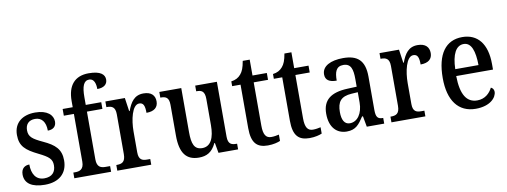

<svg xmlns="http://www.w3.org/2000/svg" viewBox="-62 -1113 3872 1465"><g transform="rotate(-10 1873.5 -380.0)"><path d="M189 10C299 10 364 -49 364 -148C364 -235 319 -275 230 -316C153 -352 125 -372 125 -423C125 -468 150 -498 200 -498C251 -498 281 -461 281 -393C324 -393 347 -415 347 -452C347 -502 303 -546 209 -546C110 -546 43 -495 43 -401C43 -314 85 -278 181 -231C256 -194 281 -173 281 -125C281 -72 252 -39 192 -39C127 -39 97 -90 97 -163C65 -163 33 -146 33 -96C33 -27 88 10 189 10Z M417 0H702V-44H667C632 -44 600 -53 600 -114V-484H720V-536H600V-595C600 -679 616 -722 659 -722C698 -722 708 -679 708 -640C762 -640 787 -665 787 -700C787 -738 757 -770 663 -770C555 -770 499 -704 499 -584V-536H421V-484H499V-114C499 -53 464 -44 432 -44H417Z M750 0H1013V-44H989C953 -44 924 -52 924 -111V-274C924 -361 948 -476 1003 -476C1036 -476 1046 -451 1046 -396C1108 -396 1137 -424 1137 -469C1137 -515 1109 -546 1048 -546C977 -546 946 -497 922 -432H918L903 -536H752V-492H755C793 -492 821 -483 821 -424V-116C821 -53 792 -44 753 -44H750Z M1382 10C1440 10 1484 -11 1516 -79H1520L1534 0H1686V-44H1681C1645 -44 1616 -51 1616 -111V-536H1448V-492H1451C1487 -492 1514 -484 1514 -421V-218C1514 -121 1486 -57 1419 -57C1357 -57 1340 -104 1340 -195V-536H1170V-492H1173C1212 -492 1237 -482 1237 -424V-186C1237 -49 1285 10 1382 10Z M1916 10C1959 10 1994 0 2012 -8V-57C1993 -53 1975 -49 1952 -49C1911 -49 1892 -78 1892 -147V-483H2003V-536H1892V-659H1838C1829 -607 1818 -580 1800 -559C1782 -537 1757 -524 1725 -520V-483H1790V-146C1790 -30 1832 10 1916 10Z M2239 10C2282 10 2317 0 2335 -8V-57C2316 -53 2298 -49 2275 -49C2234 -49 2215 -78 2215 -147V-483H2326V-536H2215V-659H2161C2152 -607 2141 -580 2123 -559C2105 -537 2080 -524 2048 -520V-483H2113V-146C2113 -30 2155 10 2239 10Z M2527 10C2598 10 2624 -27 2661 -83H2668L2683 0H2818V-44H2815C2776 -44 2762 -60 2762 -116V-374C2762 -500 2706 -547 2595 -547C2500 -547 2431 -514 2431 -449C2431 -406 2460 -386 2518 -386C2518 -451 2531 -495 2588 -495C2648 -495 2660 -447 2660 -373V-314L2589 -311C2459 -306 2395 -257 2395 -151C2395 -41 2453 10 2527 10ZM2561 -48C2519 -48 2500 -85 2500 -145C2500 -223 2528 -263 2613 -268L2661 -271V-191C2661 -108 2621 -48 2561 -48Z M2874 0H3137V-44H3113C3077 -44 3048 -52 3048 -111V-274C3048 -361 3072 -476 3127 -476C3160 -476 3170 -451 3170 -396C3232 -396 3261 -424 3261 -469C3261 -515 3233 -546 3172 -546C3101 -546 3070 -497 3046 -432H3042L3027 -536H2876V-492H2879C2917 -492 2945 -483 2945 -424V-116C2945 -53 2916 -44 2877 -44H2874Z M3527 10C3640 10 3690 -50 3690 -94C3690 -112 3679 -124 3667 -129C3646 -87 3608 -51 3549 -51C3468 -51 3424 -116 3422 -262H3707V-305C3707 -463 3636 -547 3518 -547C3391 -547 3318 -452 3318 -264C3318 -90 3392 10 3527 10ZM3604 -315H3424C3427 -429 3460 -493 3520 -493C3580 -493 3603 -422 3604 -315Z"/></g></svg>

Font: Noto Serif Sinhala Condensed Medium
Style: Regular
Weight: 500
Width: 3
Designer: Jelle Bosma - Monotype Design Team
Foundry: Monotype Imaging Inc.
Version: Version 2.007